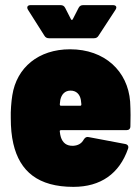

<svg xmlns="http://www.w3.org/2000/svg" viewBox="-20 -720 546 748"><path d="M364 -581 430 -682C437 -693 432 -700 420 -700H304C296 -700 290 -697 286 -689L264 -646C262 -641 258 -641 256 -646L234 -689C230 -697 224 -700 216 -700H99C87 -700 83 -692 89 -682L153 -581C157 -574 163 -571 171 -571H346C354 -571 360 -574 364 -581ZM487 -324C478 -443 388 -528 253 -528C130 -528 45 -457 28 -349C24 -325 21 -286 22 -260C22 -223 25 -190 32 -160C57 -52 129 8 266 8C372 8 445 -43 479 -141C482 -150 478 -157 468 -159L325 -186C317 -188 311 -184 306 -176C298 -161 284 -153 265 -152C239 -151 224 -164 217 -186C215 -192 214 -199 213 -207C212 -211 214 -213 218 -213H473C482 -213 488 -218 488 -228C489 -251 489 -290 487 -324ZM255 -367C277 -367 291 -353 295 -331L297 -314C297 -310 296 -308 292 -308H218C214 -308 213 -310 213 -314L215 -331C220 -353 233 -367 255 -367Z"/></svg>

Font: Barlow Semi Condensed Black
Style: Regular
Weight: 900
Width: 4
Designer: Jeremy Tribby
Foundry: Tribby Type
Version: Version 1.408;PS 001.408;hotconv 1.0.88;makeotf.lib2.5.64775